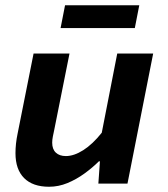

<svg xmlns="http://www.w3.org/2000/svg" viewBox="-20 -700 640 732"><path d="M167 12Q105 12 72 -21Q39 -54 39 -116Q39 -134 41 -152.5Q43 -171 47 -190L108 -496H245L187 -206Q184 -192 181.5 -179.5Q179 -167 179 -156Q179 -131 193 -118Q207 -105 231 -105Q262 -105 297.5 -127.5Q333 -150 368 -194L427 -496H564L466 0H355L361 -85H357Q333 -61 302 -38.5Q271 -16 237 -2Q203 12 167 12ZM211 -593 228 -680H511L494 -593Z"/></svg>

Font: Source Code Pro ExtraLight
Style: Bold Italic
Weight: 700
Italic angle: -11°
Monospace: yes
Version: Version 1.016;hotconv 1.0.116;makeotfexe 2.5.65601